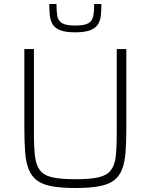

<svg xmlns="http://www.w3.org/2000/svg" viewBox="-20 -934 755 962"><path d="M358 8Q288 8 241 -0.5Q194 -9 166.5 -29Q139 -49 124.5 -84Q110 -119 106 -171Q102 -223 102 -296V-688H150V-265Q150 -195 155.5 -150.5Q161 -106 180.5 -80.5Q200 -55 242.5 -45.5Q285 -36 358 -36Q432 -36 473.5 -45.5Q515 -55 535 -80.5Q555 -106 560 -150.5Q565 -195 565 -265V-688H613V-296Q613 -223 609 -171Q605 -119 591 -84Q577 -49 549.5 -29Q522 -9 475 -0.5Q428 8 358 8ZM357 -772Q309 -772 282 -782.5Q255 -793 243.5 -812.5Q232 -832 229.5 -857.5Q227 -883 227 -914H263Q263 -879 267 -854.5Q271 -830 291 -818Q311 -806 357 -806Q404 -806 423.5 -818Q443 -830 447.5 -854.5Q452 -879 452 -914H488Q488 -883 485.5 -857.5Q483 -832 471 -812.5Q459 -793 432 -782.5Q405 -772 357 -772Z"/></svg>

Font: Saira Thin ExtraLight
Style: Regular
Weight: 250
Version: Version 1.101